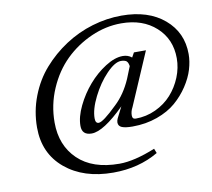

<svg xmlns="http://www.w3.org/2000/svg" viewBox="-77 -764 956 867"><g transform="rotate(-10 401.0 -330.0)"><path d="M375 16.1Q239.3 16.1 154.8 -54.4Q70.3 -125 70.3 -243.7Q70.3 -318.4 96.7 -386.7Q123 -455.1 168.5 -506.8Q213.9 -558.6 272.7 -597.2Q331.5 -635.7 398.7 -655.8Q465.8 -675.8 533.2 -675.8Q655.8 -675.8 729 -613.5Q802.2 -551.3 802.2 -452.1Q802.2 -418.9 791.3 -382.3Q780.3 -345.7 755.6 -308.3Q731 -271 696.5 -241.2Q662.1 -211.4 609.9 -192.6Q557.6 -173.8 496.6 -173.8Q463.4 -173.8 447.5 -180.4Q431.6 -187 431.6 -203.6Q431.6 -211.9 436.3 -221.9Q440.9 -231.9 461.9 -272.5Q363.3 -174.8 309.1 -174.8Q264.6 -174.8 264.6 -217.3Q264.6 -258.3 288.6 -307.9Q312.5 -357.4 347.9 -398.4Q383.3 -439.5 427 -467.3Q470.7 -495.1 507.3 -495.1Q531.2 -495.1 548.3 -481L560.1 -502.4H615.2L510.7 -259.8Q501 -242.2 501 -223.6Q501 -206.5 516.1 -206.5Q564.9 -206.5 608.4 -226.8Q651.9 -247.1 681.6 -280.3Q711.4 -313.5 728.8 -356.2Q746.1 -398.9 746.1 -442.9Q746.1 -530.8 685.1 -586.2Q624 -641.6 525.9 -641.6Q455.1 -641.6 387.5 -611.6Q319.8 -581.5 267.8 -530.8Q215.8 -480 184.1 -406.7Q152.3 -333.5 152.3 -252.4Q152.3 -147.5 219.2 -83Q286.1 -18.6 409.2 -18.6Q477.1 -18.6 574.2 -58.1L582.5 -37.1Q492.2 16.1 375 16.1ZM348.6 -216.8Q368.7 -216.8 434.6 -281.2Q480 -323.7 508.8 -390.1L530.8 -444.8Q530.8 -445.3 529.8 -449.5Q528.8 -453.6 528.6 -454.3Q528.3 -455.1 527.1 -458.7Q525.9 -462.4 524.9 -463.1Q523.9 -463.9 522 -466.6Q520 -469.2 517.6 -470.2Q515.1 -471.2 512 -472.4Q508.8 -473.6 504.6 -474.1Q500.5 -474.6 495.6 -474.6Q467.3 -474.6 428.5 -434.1Q389.6 -393.6 361.6 -337.4Q333.5 -281.2 333.5 -239.7Q333.5 -216.8 348.6 -216.8Z"/></g></svg>

Font: Elstob 10pt Medium
Style: Italic
Weight: 500
Italic angle: -20°
Designer: Peter S. Baker
Version: Version 1.015